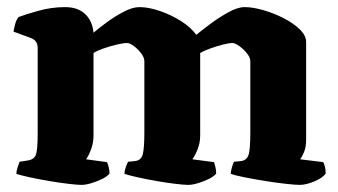

<svg xmlns="http://www.w3.org/2000/svg" viewBox="-20 -520 951 540"><path d="M209 0Q198 0 172.5 -3Q147 -6 117.5 -11Q88 -16 63 -21.5Q38 -27 26 -31Q26 -38 29 -47.5Q32 -57 35 -65L60 -69Q77 -72 81.5 -86.5Q86 -101 86 -147V-385Q86 -406 67 -413L18 -431Q20 -443 23 -453.5Q26 -464 32 -472Q50 -479 87.5 -489.5Q125 -500 163 -500Q199 -500 219.5 -480.5Q240 -461 243 -428Q257 -440 280 -457Q303 -474 328 -487Q353 -500 372 -500Q398 -500 430 -489Q462 -478 489.5 -460.5Q517 -443 532 -422Q544 -432 568.5 -450.5Q593 -469 620.5 -484.5Q648 -500 668 -500Q691 -500 720.5 -491.5Q750 -483 777.5 -469Q805 -455 823 -437.5Q841 -420 841 -402V-128Q841 -106 835 -92Q829 -78 824 -72L889 -64Q892 -59 894 -50.5Q896 -42 896 -32Q888 -20 864.5 -10Q841 0 823 0Q811 0 784 -3Q757 -6 725.5 -11Q694 -16 667 -21.5Q640 -27 629 -31Q629 -38 632 -48.5Q635 -59 638 -65L658 -67Q673 -69 678.5 -83Q684 -97 684 -147V-348Q684 -358 674.5 -370Q665 -382 653 -390.5Q641 -399 634 -399Q624 -399 606.5 -394.5Q589 -390 571 -383.5Q553 -377 543 -371V-139Q543 -118 535.5 -99.5Q528 -81 521 -72L582 -64Q583 -61 585.5 -51.5Q588 -42 588 -32Q582 -24 568 -17Q554 -10 537.5 -5Q521 0 509 0Q498 0 473 -3Q448 -6 419.5 -11Q391 -16 366.5 -21.5Q342 -27 330 -31Q330 -39 333.5 -49Q337 -59 340 -65L360 -67Q377 -69 381.5 -86Q386 -103 386 -147V-348Q386 -358 377 -370Q368 -382 356.5 -390.5Q345 -399 337 -399Q327 -399 308 -394.5Q289 -390 270.5 -383.5Q252 -377 243 -371V-139Q243 -118 236 -99.5Q229 -81 222 -72L281 -64Q283 -60 285.5 -50.5Q288 -41 288 -32Q282 -24 268 -17Q254 -10 237.5 -5Q221 0 209 0Z"/></svg>

Font: Texturina ExtraBold
Style: Regular
Weight: 800
Designer: Guillermo Torres Carreño
Foundry: Omnibus-Type
Version: Version 1.002; ttfautohint (v1.8.3)